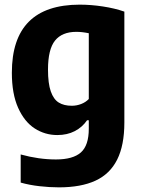

<svg xmlns="http://www.w3.org/2000/svg" viewBox="-20 -576 609 826"><path d="M69 209.5V88.5Q147 110 220.5 110Q294 110 328 79.8Q362 49.5 362 -22V-58.5H354.5Q334 -28.5 301.5 -11.8Q269 5 226.5 5Q173.5 5 129.2 -23.5Q85 -52 58 -112.2Q31 -172.5 31 -263Q31 -555.5 322.5 -556Q371.5 -556 422.5 -548.2Q473.5 -540.5 515 -526V-49Q515 49 484 110.8Q453 172.5 390.8 201.2Q328.5 230 233.5 230Q193 230 149.5 225Q106 220 69 209.5ZM362 -150V-433Q333 -439 308.5 -439Q247 -439 216.8 -401.5Q186.5 -364 186.5 -276.5Q186.5 -217 198.5 -182.8Q210.5 -148.5 232.8 -134.8Q255 -121 289 -121Q309.5 -121 329 -128.5Q348.5 -136 362 -150Z"/></svg>

Font: Encode Sans Semi Condensed
Style: Bold
Weight: 700
Width: 4
Designer: Multiple Designers
Foundry: Impallari Type
Version: Version 2.000